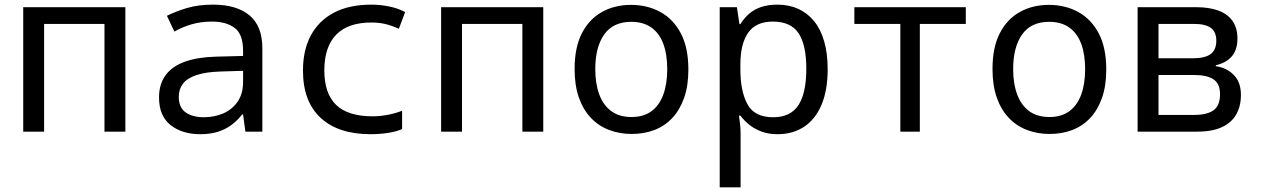

<svg xmlns="http://www.w3.org/2000/svg" viewBox="-20 -567 5440 827"><path d="M80 0V-536H520V0H430V-464H170V0Z M843 11Q764 11 714.5 -28.5Q665 -68 665 -147Q665 -205 693.5 -243.5Q722 -282 777 -301.5Q832 -321 911 -323L1027 -326V-348Q1027 -420 990.5 -447Q954 -474 893 -474Q846 -474 806 -462.5Q766 -451 731 -431L699 -499Q737 -518 785.5 -532.5Q834 -547 898 -547Q999 -547 1054.5 -501Q1110 -455 1110 -359V0H1037L1027 -74H1023Q1001 -46 974.5 -27Q948 -8 915.5 1.5Q883 11 843 11ZM858 -62Q903 -62 941.5 -78.5Q980 -95 1003.5 -129Q1027 -163 1027 -214V-262L930 -259Q866 -257 826 -243.5Q786 -230 768 -206.5Q750 -183 750 -150Q750 -104 779.5 -83Q809 -62 858 -62Z M1576 11Q1437 11 1361 -59.5Q1285 -130 1285 -263Q1285 -352 1319.5 -415.5Q1354 -479 1419.5 -513Q1485 -547 1579 -547Q1618 -547 1657 -539Q1696 -531 1725 -515L1698 -443Q1667 -457 1640 -463.5Q1613 -470 1579 -470Q1479 -470 1428 -417.5Q1377 -365 1377 -264Q1377 -164 1428 -115Q1479 -66 1585 -66Q1615 -66 1648 -72Q1681 -78 1712 -90V-11Q1687 0 1651 5.5Q1615 11 1576 11Z M1880 0V-536H2320V0H2230V-464H1970V0Z M2701 10Q2649 10 2604 -7Q2559 -24 2525.5 -59Q2492 -94 2473.5 -146.5Q2455 -199 2455 -270Q2455 -363 2486.5 -424Q2518 -485 2573 -515.5Q2628 -546 2698 -546Q2768 -546 2824 -515.5Q2880 -485 2912.5 -423.5Q2945 -362 2945 -267Q2945 -197 2926.5 -145Q2908 -93 2875.5 -58.5Q2843 -24 2798.5 -7Q2754 10 2701 10ZM2700 -63Q2752 -63 2786 -88Q2820 -113 2837 -159.5Q2854 -206 2854 -269Q2854 -333 2837 -378.5Q2820 -424 2785.5 -448.5Q2751 -473 2699 -473Q2621 -473 2582.5 -418.5Q2544 -364 2544 -269Q2544 -206 2561.5 -159.5Q2579 -113 2613.5 -88Q2648 -63 2700 -63Z M3080 240V-536H3154L3165 -463H3169Q3185 -489 3207 -508Q3229 -527 3259 -537Q3289 -547 3329 -547Q3378 -547 3418 -529Q3458 -511 3486.5 -476Q3515 -441 3530 -389Q3545 -337 3545 -269Q3545 -178 3518.5 -115.5Q3492 -53 3443.5 -21Q3395 11 3329 11Q3290 11 3259.5 -0.5Q3229 -12 3207 -30Q3185 -48 3169 -69H3163Q3166 -50 3168 -29.5Q3170 -9 3170 11V240ZM3310 -62Q3385 -62 3419 -114Q3453 -166 3453 -271Q3453 -374 3419.5 -424Q3386 -474 3309 -474Q3236 -474 3202.5 -426Q3169 -378 3169 -289V-269Q3169 -174 3199.5 -118Q3230 -62 3310 -62Z M3858 0V-464H3660V-536H4140V-464H3942V0Z M4501 10Q4449 10 4404 -7Q4359 -24 4325.5 -59Q4292 -94 4273.5 -146.5Q4255 -199 4255 -270Q4255 -363 4286.5 -424Q4318 -485 4373 -515.5Q4428 -546 4498 -546Q4568 -546 4624 -515.5Q4680 -485 4712.5 -423.5Q4745 -362 4745 -267Q4745 -197 4726.5 -145Q4708 -93 4675.5 -58.5Q4643 -24 4598.5 -7Q4554 10 4501 10ZM4500 -63Q4552 -63 4586 -88Q4620 -113 4637 -159.5Q4654 -206 4654 -269Q4654 -333 4637 -378.5Q4620 -424 4585.5 -448.5Q4551 -473 4499 -473Q4421 -473 4382.5 -418.5Q4344 -364 4344 -269Q4344 -206 4361.5 -159.5Q4379 -113 4413.5 -88Q4448 -63 4500 -63Z M4880 0V-536H5133Q5187 -536 5226.5 -522Q5266 -508 5288 -478Q5310 -448 5310 -401Q5310 -352 5285.5 -324Q5261 -296 5217 -286V-282Q5264 -275 5294.5 -244Q5325 -213 5325 -158Q5325 -110 5305 -74.5Q5285 -39 5243.5 -19.5Q5202 0 5137 0ZM4970 -72H5124Q5179 -72 5207 -92Q5235 -112 5235 -161Q5235 -207 5206.5 -225.5Q5178 -244 5124 -244H4970ZM4970 -316H5118Q5170 -316 5194.5 -334Q5219 -352 5219 -392Q5219 -429 5196 -446.5Q5173 -464 5122 -464H4970Z"/></svg>

Font: Noto Sans Mono
Style: Regular
Weight: 400
Designer: Monotype Design Team
Foundry: Monotype Imaging Inc.
Version: Version 2.014